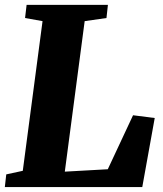

<svg xmlns="http://www.w3.org/2000/svg" viewBox="-26 -763 666 783"><path d="M-0.5 -51.8 66.9 -66.4 147.5 -676.8 76.2 -689.5 82.5 -743.2H414.1L408.2 -689.5L319.3 -676.8L238.3 -63L413.6 -72.8L516.6 -293L605 -281.7L554.2 0H-6.3Z"/></svg>

Font: Merriweather UltraBold
Style: Italic
Weight: 900
Italic angle: -7°
Designer: Eben Sorkin ( eben@eyebytes.com )
Foundry: Eben Sorkin ( eben@eyebytes.com )
Version: Version 1.52; ttfautohint (v1.4.1)